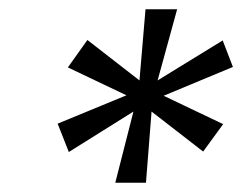

<svg xmlns="http://www.w3.org/2000/svg" viewBox="-20 -753 521 413"><path d="M228 -360 267 -513 128 -426 104 -487 252 -548 126 -608 168 -667 280 -580 293 -733H361L319 -580L459 -666L481 -609L332 -547L460 -486L417 -427L306 -513L294 -360Z"/></svg>

Font: DM Sans Italic
Style: Regular
Weight: 400
Italic angle: -10°
Designer: Colophon Foundry, Jonny Pinhorn
Foundry: Colophon Foundry
Version: Version 4.004; ttfautohint (v1.8.4.7-5d5b)